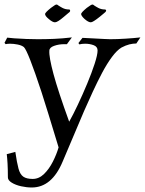

<svg xmlns="http://www.w3.org/2000/svg" viewBox="-45 -649 643 852"><path d="M96 183Q73 183 48.5 177.5Q24 172 7 161.5Q-10 151 -10 138Q-10 103 -11.5 77Q-13 51 -15 35L23 25Q30 73 37 99Q44 125 58.5 135Q73 145 100 145Q128 145 150.5 123Q173 101 189.5 68.5Q206 36 215 5Q189 -81 170 -142.5Q151 -204 139 -241Q79 -423 61 -440Q51 -448 33 -451.5Q15 -455 0 -455Q-12 -455 -20 -453L-25 -459L-13 -482Q-8 -481 17.5 -479Q43 -477 73 -476Q103 -475 123 -475Q158 -475 194.5 -476.5Q231 -478 274 -483L252 -453H240Q216 -453 195 -445.5Q174 -438 174 -424Q172 -396 192.5 -320Q213 -244 262 -109Q279 -139 300.5 -184.5Q322 -230 342 -278Q362 -326 375 -366Q388 -406 388 -425Q388 -442 370.5 -448.5Q353 -455 333 -455Q318 -455 307 -452L303 -458L321 -481Q344 -480 370.5 -478.5Q397 -477 417.5 -476Q438 -475 444 -475Q475 -475 513.5 -477.5Q552 -480 578 -483L560 -456Q545 -456 529 -452Q513 -448 494 -438Q474 -426 452 -396.5Q430 -367 408.5 -326.5Q387 -286 366.5 -241.5Q346 -197 328 -156L233 68Q185 183 96 183ZM199 -550Q188 -550 171 -565Q155 -578 155 -587Q155 -593 181 -614Q201 -629 205 -629Q210 -629 215 -624Q220 -621 224 -618.5Q228 -616 232 -614Q245 -607 261 -607Q266 -607 266 -603Q267 -599 264 -596L238 -574Q210 -550 199 -550ZM358 -550Q347 -550 330 -565Q315 -579 315 -587Q315 -593 340 -614Q360 -629 365 -629Q369 -629 374 -624Q379 -621 383 -618.5Q387 -616 391 -614Q404 -607 420 -607Q425 -607 426 -603Q426 -599 423 -596Q421 -594 414.5 -588.5Q408 -583 397 -574Q367 -550 358 -550Z"/></svg>

Font: Luxurious Roman
Style: Regular
Weight: 400
Designer: Robert E. Leuschke
Foundry: Robert E. Leuschke
Version: Version 1.010; ttfautohint (v1.8.3)